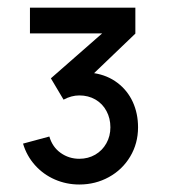

<svg xmlns="http://www.w3.org/2000/svg" viewBox="-20 -740 440 500"><path d="M225 -549.5Q260 -544 286 -524.2Q312 -504.5 325.8 -474.5Q339.5 -444.5 339.5 -408.5Q339.5 -366.5 319 -332.2Q298.5 -298 263.5 -278.8Q228.5 -259.5 186.5 -259.5Q153 -259.5 123 -272.5Q93 -285.5 71.2 -309.8Q49.5 -334 40 -366L108.5 -384.5Q116.5 -357 138 -341.8Q159.5 -326.5 186.5 -326.5Q209.5 -326.5 228 -337.2Q246.5 -348 257 -366.8Q267.5 -385.5 267.5 -408.5Q267.5 -432 257.2 -451Q247 -470 228.5 -480.8Q210 -491.5 186.5 -491.5Q166 -491.5 145.5 -480.5L112.5 -536L246 -653H58V-720H332.5V-652.5Z"/></svg>

Font: Hauora SemiBold
Style: Regular
Weight: 600
Designer: Wayne Shih
Foundry: WCYS
Version: Version 1.001